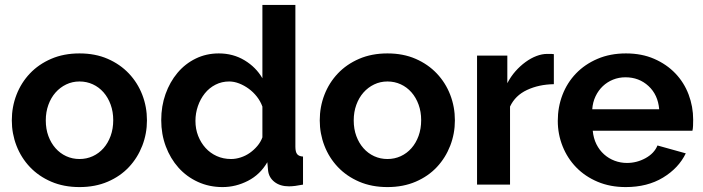

<svg xmlns="http://www.w3.org/2000/svg" viewBox="-20 -750 2857 780"><path d="M303 10Q239 10 188 -12Q137 -34 101.5 -71.5Q66 -109 47 -158Q28 -207 28 -261Q28 -316 47 -365Q66 -414 101.5 -451.5Q137 -489 188 -511Q239 -533 303 -533Q367 -533 417.5 -511Q468 -489 503.5 -451.5Q539 -414 558 -365Q577 -316 577 -261Q577 -207 558 -158Q539 -109 504 -71.5Q469 -34 418 -12Q367 10 303 10ZM166 -261Q166 -226 176.5 -197.5Q187 -169 205.5 -148Q224 -127 249 -115.5Q274 -104 303 -104Q332 -104 357 -115.5Q382 -127 400.5 -148Q419 -169 429.5 -198Q440 -227 440 -262Q440 -296 429.5 -325Q419 -354 400.5 -375Q382 -396 357 -407.5Q332 -419 303 -419Q274 -419 249 -407Q224 -395 205.5 -374Q187 -353 176.5 -324Q166 -295 166 -261Z M884 10Q830 10 784 -11Q738 -32 705 -69Q672 -106 653.5 -155.5Q635 -205 635 -262Q635 -319 652.5 -368Q670 -417 701 -454Q732 -491 775 -512Q818 -533 869 -533Q927 -533 973.5 -505Q1020 -477 1046 -432V-730H1180V-154Q1180 -133 1187 -124Q1194 -115 1211 -114V0Q1176 7 1154 7Q1118 7 1095 -11Q1072 -29 1069 -58L1066 -91Q1037 -41 987.5 -15.5Q938 10 884 10ZM919 -104Q938 -104 958 -110.5Q978 -117 995 -129Q1012 -141 1025.5 -157Q1039 -173 1046 -192V-317Q1038 -339 1023.5 -357.5Q1009 -376 990.5 -389.5Q972 -403 951.5 -411Q931 -419 911 -419Q881 -419 855.5 -406Q830 -393 812 -370.5Q794 -348 784 -319Q774 -290 774 -259Q774 -226 785 -198Q796 -170 815 -149Q834 -128 860.5 -116Q887 -104 919 -104Z M1554 10Q1490 10 1439 -12Q1388 -34 1352.5 -71.5Q1317 -109 1298 -158Q1279 -207 1279 -261Q1279 -316 1298 -365Q1317 -414 1352.5 -451.5Q1388 -489 1439 -511Q1490 -533 1554 -533Q1618 -533 1668.5 -511Q1719 -489 1754.5 -451.5Q1790 -414 1809 -365Q1828 -316 1828 -261Q1828 -207 1809 -158Q1790 -109 1755 -71.5Q1720 -34 1669 -12Q1618 10 1554 10ZM1417 -261Q1417 -226 1427.5 -197.5Q1438 -169 1456.5 -148Q1475 -127 1500 -115.5Q1525 -104 1554 -104Q1583 -104 1608 -115.5Q1633 -127 1651.5 -148Q1670 -169 1680.5 -198Q1691 -227 1691 -262Q1691 -296 1680.5 -325Q1670 -354 1651.5 -375Q1633 -396 1608 -407.5Q1583 -419 1554 -419Q1525 -419 1500 -407Q1475 -395 1456.5 -374Q1438 -353 1427.5 -324Q1417 -295 1417 -261Z M2230 -408Q2169 -407 2121 -384.5Q2073 -362 2052 -317V0H1918V-524H2041V-412Q2055 -439 2074 -460.5Q2093 -482 2115 -498Q2137 -514 2159.5 -522.5Q2182 -531 2203 -531Q2214 -531 2219.5 -531Q2225 -531 2230 -530Z M2522 10Q2459 10 2408 -11.5Q2357 -33 2321 -70Q2285 -107 2265.5 -156Q2246 -205 2246 -259Q2246 -315 2265 -364.5Q2284 -414 2320 -451.5Q2356 -489 2407.5 -511Q2459 -533 2523 -533Q2587 -533 2637.5 -511Q2688 -489 2723.5 -452Q2759 -415 2777.5 -366Q2796 -317 2796 -264Q2796 -251 2795.5 -239Q2795 -227 2793 -219H2388Q2391 -188 2403 -164Q2415 -140 2434 -123Q2453 -106 2477 -97Q2501 -88 2527 -88Q2567 -88 2602.5 -107.5Q2638 -127 2651 -159L2766 -127Q2737 -67 2673.5 -28.5Q2610 10 2522 10ZM2658 -306Q2653 -365 2614.5 -400.5Q2576 -436 2521 -436Q2494 -436 2470.5 -426.5Q2447 -417 2429 -400Q2411 -383 2399.5 -359Q2388 -335 2386 -306Z"/></svg>

Font: Oxford Sans
Style: Bold
Weight: 700
Designer: Matt McInerney, Pablo Impallari, Rodrigo Fuenzalida
Foundry: Matt McInerney, Pablo Impallari, Rodrigo Fuenzalida
Version: Version 3.000g; ttfautohint (v1.5) -l 8 -r 28 -G 28 -x 14 -D